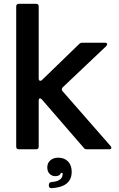

<svg xmlns="http://www.w3.org/2000/svg" viewBox="-20 -783 622 1007"><path d="M79 0Q65 0 65 -14V-749Q65 -763 79 -763H169Q183 -763 183 -749V-371Q183 -365 185.5 -362Q188 -359 191 -359Q196 -359 201 -364L394 -551Q402 -559 411 -559H530Q542 -559 542 -551Q542 -546 537 -541L309 -325Q304 -318 304 -314Q304 -309 308 -305L560 -17Q564 -12 564 -8Q564 0 552 0H436Q424 0 419 -8L200 -261Q195 -267 190 -267Q183 -267 183 -255V-14Q183 0 169 0ZM236 189Q236 172 250 172Q304 167 308 136Q309 130 308 124H299Q297 132 289.5 136.5Q282 141 271 141Q252 141 240 128.5Q228 116 228 95Q228 72 244 58Q260 44 285 44Q318 44 337 64Q356 84 356 118Q356 198 250 204Q236 204 236 189Z"/></svg>

Font: Open Sauce Two SemiBold
Style: Regular
Weight: 600
Designer: Alfredo Marco Pradil
Foundry: Creative Sauce Fz LLC
Version: Version 1.477